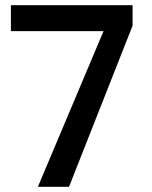

<svg xmlns="http://www.w3.org/2000/svg" viewBox="-20 -720 585 740"><path d="M126 0 379 -600H22V-700H491V-621L246 0Z"/></svg>

Font: REM Medium
Style: Regular
Weight: 400
Version: Version 1.005;gftools[0.9.28]